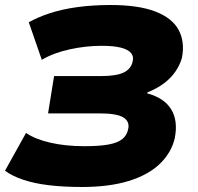

<svg xmlns="http://www.w3.org/2000/svg" viewBox="-27 -736 792 767"><path d="M300 11Q228 11 169 4Q110 -3 65.5 -18Q21 -33 -7 -54L77 -205Q113 -180 174 -166Q235 -152 310 -152Q369 -152 405.5 -158.5Q442 -165 461 -180Q480 -195 485 -220Q492 -251 465.5 -267Q439 -283 372 -283H165L189 -432H375Q438 -432 467.5 -446.5Q497 -461 503 -491Q508 -510 496.5 -524Q485 -538 456.5 -545.5Q428 -553 379 -553Q317 -553 252 -539Q187 -525 140 -497L88 -647Q123 -667 171.5 -683Q220 -699 281.5 -707.5Q343 -716 415 -716Q526 -716 593.5 -690Q661 -664 686.5 -616.5Q712 -569 700 -506Q693 -479 675 -452Q657 -425 628.5 -403.5Q600 -382 562 -367L561 -363Q629 -345 657 -299Q685 -253 671 -183Q657 -125 611 -81Q565 -37 487 -13Q409 11 300 11Z"/></svg>

Font: Nunito Sans 7pt SemiExpanded Black
Style: Italic
Weight: 900
Width: 6
Italic angle: -9°
Designer: Vernon Adams
Foundry: Vernon Adams
Version: Version 3.101;gftools[0.9.27]